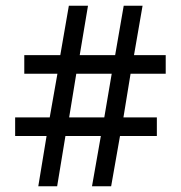

<svg xmlns="http://www.w3.org/2000/svg" viewBox="-20 -652 633 672"><path d="M143 -176 114 0H180L209 -176H333L302 0H369L400 -176H529V-241H412L437 -394H560V-459H449L479 -632H413L383 -459H259L288 -632H221L191 -459H65V-394H181L154 -241H33V-176ZM345 -241H222L247 -394H371Z"/></svg>

Font: Noto Sans Bengali UI SemiCondensed
Style: Regular
Weight: 400
Width: 4
Designer: Jelle Bosma - Monotype Design Team
Foundry: Monotype Imaging Inc.
Version: Version 2.003